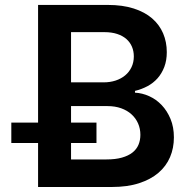

<svg xmlns="http://www.w3.org/2000/svg" viewBox="-20 -747 758 767"><path d="M132.1 -175.8H25.2V-257.1H132.1V-727.3H410.5Q469.8 -727.3 514 -713.1Q558.2 -698.9 587.5 -673.7Q616.8 -648.4 631.6 -613.8Q646.3 -579.2 646.3 -538.7Q646.3 -505.7 636.4 -479.6Q626.4 -453.5 609.4 -434.3Q592.3 -415.1 569.1 -402.7Q545.8 -390.3 519.2 -383.9V-376.8Q548.3 -375.4 576.2 -362.7Q604 -350.1 625.9 -327.2Q647.7 -304.3 661.2 -271.8Q674.7 -239.3 674.7 -198.2Q674.7 -155.5 659.3 -119.3Q643.8 -83.1 612.9 -56.6Q582 -30.2 535.5 -15.1Q489 0 426.5 0H132.1ZM394.2 -418Q419.7 -418 441.8 -425.2Q463.8 -432.5 479.9 -445.8Q496.1 -459.2 505.3 -478.5Q514.6 -497.9 514.6 -521.7Q514.6 -542.6 507.1 -560.4Q499.6 -578.1 484.9 -591.1Q470.2 -604 448.2 -611.3Q426.1 -618.6 397 -618.6H263.8V-418ZM405.5 -110.1Q441.4 -110.1 467 -117.4Q492.5 -124.6 509.1 -137.6Q525.6 -150.6 533.2 -168.7Q540.8 -186.8 540.8 -208.5Q540.8 -233 531.6 -253.9Q522.4 -274.9 505.3 -290.3Q488.3 -305.8 464 -314.5Q439.6 -323.2 409.1 -323.2H263.8V-257.1H365.4V-175.8H263.8V-110.1Z"/></svg>

Font: Interop SemBd
Style: Regular
Weight: 600
Designer: Rasmus Andersson, Google, Jang Haemin
Foundry: jhaemin
Version: Version 1.008